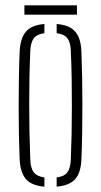

<svg xmlns="http://www.w3.org/2000/svg" viewBox="-20 -695 379 720"><path d="M53.5 -101Q52 -138 51 -186.2Q50 -234.5 50 -288.2Q50 -342 50.8 -395.8Q51.5 -449.5 53.5 -498Q55.5 -550 76.5 -575.5Q97.5 -601 146.5 -605V-570.5Q118.5 -567 106.5 -551Q94.5 -535 93.5 -501Q91.5 -456 90.5 -406.2Q89.5 -356.5 89.5 -304.8Q89.5 -253 90.5 -200.8Q91.5 -148.5 93.5 -98Q94.5 -65 106.5 -49.2Q118.5 -33.5 146.5 -29.5V5Q97.5 1 76.5 -24.2Q55.5 -49.5 53.5 -101ZM192.5 5V-29.5Q222 -33.5 233.2 -49.5Q244.5 -65.5 245.5 -96Q247.5 -142 248.5 -192Q249.5 -242 249.5 -294.5Q249.5 -347 248.8 -399.8Q248 -452.5 245.5 -504Q244.5 -536.5 232.5 -551.8Q220.5 -567 192.5 -570.5V-605Q226 -602.5 245.8 -590.2Q265.5 -578 275 -555.5Q284.5 -533 285.5 -498Q287 -455.5 288 -406.5Q289 -357.5 289 -305.8Q289 -254 288.2 -202Q287.5 -150 285.5 -101Q284.5 -67 275 -44.2Q265.5 -21.5 245.5 -9.8Q225.5 2 192.5 5ZM71.5 -675H268.5V-640H71.5Z"/></svg>

Font: Big Shoulders Stencil Text Thin
Style: Regular
Weight: 100
Designer: Patric King
Foundry: XO Type Co
Version: Version 2.001